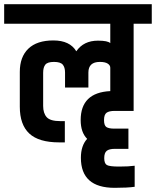

<svg xmlns="http://www.w3.org/2000/svg" viewBox="-54 -683 748 921"><path d="M587 -151H496Q469 -151 457 -142Q445 -133 445 -107Q445 -81 456.5 -73.5Q468 -66 494 -66H562V31H497Q470 31 458 40.5Q446 50 446 75.5Q446 101 458.5 108.5Q471 116 517.5 116Q564 116 592 112V213Q557 218 496 218Q334 218 334 74Q334 16 364 -17Q333 -48 333 -107Q333 -239 475 -246V-358Q475 -370 462.5 -378Q450 -386 425 -386Q370 -386 370 -335V-263H258V-335Q258 -360 247 -373Q236 -386 205 -386Q174 -386 163.5 -373Q153 -360 153 -334V-175Q153 -140 170 -121Q187 -102 235 -102H257V0H230Q132 0 86.5 -42.5Q41 -85 41 -171V-338Q41 -410 82 -449.5Q123 -489 202 -489Q281 -489 312 -437Q347 -488 416 -488Q463 -488 475 -476V-569H-34V-663H674V-569H587Z"/></svg>

Font: Khand Semibold
Style: Regular
Weight: 600
Designer: Devanagari: Sanchit Sawaria, Jyotish Sonowal; Latin: Satya Rajpurohit
Foundry: Indian Type Foundry
Version: Version 1.100;PS 1.0;hotconv 1.0.78;makeotf.lib2.5.61930; tt